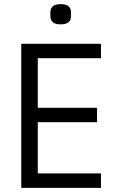

<svg xmlns="http://www.w3.org/2000/svg" viewBox="-20 -910 566 930"><path d="M83 0V-698H469V-628H163V-388H450V-318H163V-70H469V0ZM274 -792Q224 -792 224 -832V-850Q224 -890 274 -890Q324 -890 324 -850V-832Q324 -792 274 -792Z"/></svg>

Font: IBM Plex Sans Condensed
Style: Regular
Weight: 400
Width: 3
Designer: Mike Abbink, Paul van der Laan, Pieter van Rosmalen
Foundry: Bold Monday
Version: Version 1.1